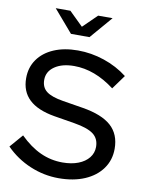

<svg xmlns="http://www.w3.org/2000/svg" viewBox="-99 -989 812 1069"><g transform="rotate(10 306.5 -455.0)"><path d="M307.5 10Q223.9 10 145.9 -22.8Q67.8 -55.5 7.8 -116.2L72 -190.4Q129 -134.1 188.3 -107.1Q247.5 -80 313.5 -80Q364.1 -80 402.3 -94.7Q440.5 -109.4 461.9 -136.2Q483.2 -163 483.2 -197.4Q483.2 -244 450.3 -269.2Q417.3 -294.3 341.1 -306.9L224.5 -326.1Q128.2 -342.5 80.8 -387.6Q33.3 -432.6 33.3 -507.5Q33.3 -568.5 65.4 -613.9Q97.4 -659.4 155.6 -684.4Q213.7 -709.3 291.4 -709.3Q366.6 -709.3 440.3 -684.6Q514 -659.8 572.7 -614.2L514.9 -534.5Q401.9 -620.3 285.8 -620.3Q217.6 -620.3 175.8 -591.6Q134 -562.9 134 -515.6Q134 -473.4 163 -450.9Q192 -428.4 258.6 -417.6L371.9 -399.2Q482.7 -381.1 534.9 -334Q587 -286.9 587 -205.2Q587 -141.2 552.1 -92.6Q517.3 -43.9 454.3 -16.9Q391.2 10 307.5 10ZM210.8 -919.6 289.2 -842.9 367.7 -919.6H449.5L341 -793.4H236.3L127.9 -919.6Z"/></g></svg>

Font: Red Hat Display VF
Style: Regular
Weight: 300
Designer: Pentagram, MCKL
Foundry: Pentagram, MCKL
Version: Version 1.023